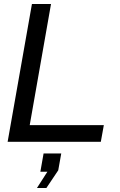

<svg xmlns="http://www.w3.org/2000/svg" viewBox="-20 -706 596 956"><path d="M18 0 139 -686H234L128 -83H497L482 0ZM164 230 216 149H181L197 58H285L270 142L211 230Z"/></svg>

Font: Archivo VF Beta
Style: Italic
Weight: 400
Italic angle: -10°
Designer: Hector Gatti
Foundry: Omnibus-Type
Version: Version 1.002